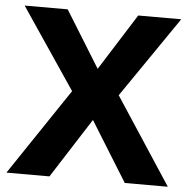

<svg xmlns="http://www.w3.org/2000/svg" viewBox="-51 -750 787 800"><g transform="rotate(5 342.5 -350.0)"><path d="M495 -700H675L443 -362L680 0H500L345 -250L185 0H5L248 -362L20 -700H200L346 -464Z"/></g></svg>

Font: Copperplate Sans CC
Style: Bold
Weight: 700
Designer: indestructible type*
Foundry: Cowboy Collective
Version: Version 1.000